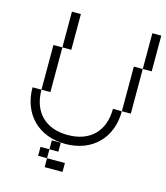

<svg xmlns="http://www.w3.org/2000/svg" viewBox="-123 -794 897 1038"><g transform="rotate(15 325.0 -275.0)"><path d="M300 0C450 0 550 -100 550 -250H500C500 -125 425 -50 300 -50C175 -50 100 -125 100 -250H50C50 -100 150 0 300 0ZM100 -250H150V-500H100ZM150 -500H200V-700H150ZM175 100H225V50H175ZM225 150H325V100H225ZM225 50H275V0H225ZM550 -250H600V-500H550ZM600 -500H650V-700H600Z"/></g></svg>

Font: LS-VG5000 Light Shifted
Style: Regular
Weight: 400
Designer: Justin Bihan, 2021
Foundry: Justin Bihan, 2021
Version: Version 1.000;Glyphs 3.1.2 (3151)